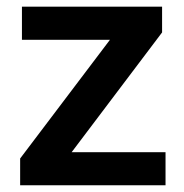

<svg xmlns="http://www.w3.org/2000/svg" viewBox="-20 -548 544 568"><path d="M469.7 -97.7V0H77.6H39.6V-79.1L305.2 -430.2H44.9V-528.3H412.6H459.5V-452.1L191.9 -97.7Z"/></svg>

Font: Heebo Medium
Style: Regular
Weight: 500
Designer: Oded Ezer
Foundry: Meir Sadan
Version: Version 2.001; ttfautohint (v1.5.14-ce02) -l 8 -r 50 -G 200 